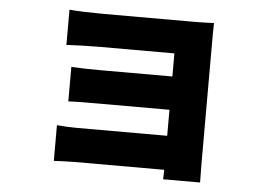

<svg xmlns="http://www.w3.org/2000/svg" viewBox="-48 -638 1097 787"><g transform="rotate(5 500.0 -244.5)"><path d="M197 -98V49C214 48 258 46 285 46H651L650 85H802C802 66 801 25 801 9C801 -67 801 -451 801 -494C801 -516 801 -556 802 -571C785 -570 741 -569 717 -569C634 -569 439 -569 343 -569C300 -569 237 -571 207 -574V-429C235 -431 300 -433 343 -433C439 -433 609 -433 651 -433V-338H356C316 -338 265 -339 235 -341V-199C261 -201 316 -201 356 -201H651V-94H286C249 -94 214 -96 197 -98Z"/></g></svg>

Font: ChiuKong Gothic MN Heavy
Style: Regular
Weight: 900
Designer: Ryoko NISHIZUKA 西塚涼子 (kana, bopomofo & ideographs); Paul D. Hunt (Latin, Greek & Cyrillic); Sandoll Communications 산돌커뮤니
Foundry: Adobe
Version: Version 1.300